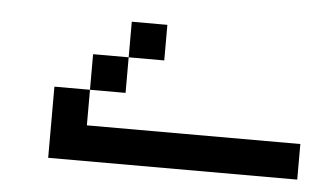

<svg xmlns="http://www.w3.org/2000/svg" viewBox="-32 -418 563 336"><g transform="rotate(5 250.0 -250.0)"><path d="M250 -312.5H187.5V-375H250ZM62.5 -250H125V-187.5H500V-125H62.5ZM125 -312.5H187.5V-250H125Z"/></g></svg>

Font: 寒蝉点阵体 16px
Style: Regular
Weight: 400
Designer: Designed by Warren2060
Foundry: ChillType
Version: Version 1.000